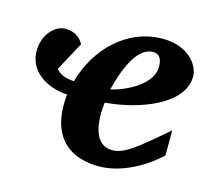

<svg xmlns="http://www.w3.org/2000/svg" viewBox="-80 -595 776 703"><g transform="rotate(15 307.5 -244.0)"><path d="M575 -185C465 -90 425 -58 382 -58C326 -58 307 -109 307 -178C307 -189 309 -207 310 -219C443 -230 598 -290 598 -395C598 -437 554 -500 456 -500C317 -500 215 -391 181 -266C150 -266 125 -277 112 -294L171 -403C156 -432 130 -443 101 -443C63 -443 20 -401 20 -338C20 -261 91 -216 169 -212C168 -200 167 -186 167 -174C167 -26 262 12 349 12C446 12 536 -52 575 -90ZM468 -396C468 -335 386 -287 317 -271C335 -344 371 -444 433 -444C463 -444 468 -419 468 -396Z"/></g></svg>

Font: Veleka
Style: Bold Italic
Weight: 700
Italic angle: -12°
Designer: Stefan Peev, Context Ltd, 2016; SIL International, 1997-2014.
Foundry: Stefan Peev, Context Ltd, 2016
Version: Version 5.000